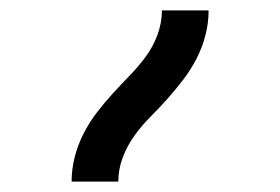

<svg xmlns="http://www.w3.org/2000/svg" viewBox="-20 -792 540 370"><path d="M118 -442Q118 -466 124 -489.5Q130 -513 141 -534.5Q152 -556 166.5 -575Q181 -594 197 -611.5Q213 -629 230 -646.5Q247 -664 261 -683Q275 -702 283.5 -725Q292 -748 292 -772H382Q382 -748 376 -724.5Q370 -701 359 -679.5Q348 -658 333.5 -639Q319 -620 303 -602Q287 -584 270 -567Q253 -550 239 -530.5Q225 -511 216.5 -488.5Q208 -466 208 -442Z"/></svg>

Font: Iosevka Term Curly Semibold
Style: Regular
Weight: 600
Designer: Belleve Invis
Foundry: Belleve Invis
Version: Version 32.3.0